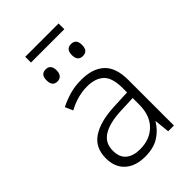

<svg xmlns="http://www.w3.org/2000/svg" viewBox="-250 -952 1063 1063"><g transform="rotate(-45 281.5 -420.5)"><path d="M237 10Q162 10 119 -29Q76 -68 76 -138Q76 -222 137.5 -262.5Q199 -303 309 -308L417 -313V-348Q417 -428 382.5 -460.5Q348 -493 283 -493Q210 -493 136 -453L116 -499Q154 -518 195.5 -530Q237 -542 286 -542Q376 -542 423.5 -497.5Q471 -453 471 -357V0H426L417 -88H415Q389 -44 346 -17Q303 10 237 10ZM246 -39Q323 -39 370 -86Q417 -133 417 -217V-269L320 -265Q229 -261 181 -231Q133 -201 133 -140Q133 -89 163 -64Q193 -39 246 -39ZM387 -628Q347 -628 347 -675Q347 -722 387 -722Q427 -722 427 -675Q427 -628 387 -628ZM188 -628Q149 -628 149 -675Q149 -722 188 -722Q228 -722 228 -675Q228 -653 217.5 -640.5Q207 -628 188 -628ZM158 -806V-851H419V-806Z"/></g></svg>

Font: Noto Sans Mono SemiCondensed Light
Style: Regular
Weight: 300
Width: 4
Designer: Monotype Design Team
Foundry: Monotype Imaging Inc.
Version: Version 2.014; ttfautohint (v1.8.4.7-5d5b)